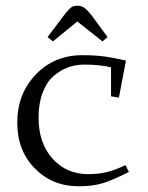

<svg xmlns="http://www.w3.org/2000/svg" viewBox="-20 -651 524 678"><path d="M41 -217.8Q41 -319.8 106.4 -387.9Q171.9 -456.1 270 -456.1Q314 -456.1 346.2 -451.9Q378.4 -447.8 424.8 -437L399.9 -306.2L372.1 -311V-413.1Q333.5 -422.9 276.9 -422.9Q247.1 -422.9 219.7 -412.8Q192.4 -402.8 168.5 -381.8Q144.5 -360.8 130.4 -323.2Q116.2 -285.6 116.2 -235.8Q116.2 -145.5 165.5 -90.8Q214.8 -36.1 291 -36.1Q329.1 -36.1 358.9 -43.7Q388.7 -51.3 422.9 -67.9L435.1 -43.9Q378.9 -15.1 343.3 -4.2Q307.6 6.8 257.8 6.8Q165 6.8 103 -56.2Q41 -119.1 41 -217.8ZM147.9 -520 206.1 -597.2Q222.2 -617.7 230.7 -624.3Q239.3 -630.9 252.9 -630.9Q267.1 -630.9 277.6 -623.5Q288.1 -616.2 303.2 -597.2L359.9 -520L341.8 -504.9L252.9 -575.2L167 -504.9Z"/></svg>

Font: Dehuti Alt
Style: Book
Weight: 400
Version: Version 1.2